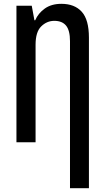

<svg xmlns="http://www.w3.org/2000/svg" viewBox="-20 -744 540 1004"><path d="M346 -529Q346 -585 325.5 -610Q305 -635 264 -635Q225 -635 195.5 -606Q166 -577 166 -510V0H66V-714H146L160 -638H164Q180 -675 214.5 -699.5Q249 -724 301 -724Q370 -724 407.5 -682.5Q445 -641 445 -547V240H346Z"/></svg>

Font: Noto Sans Mono ExtraCondensed Medium
Style: Regular
Weight: 500
Width: 2
Designer: Monotype Design Team
Foundry: Monotype Imaging Inc.
Version: Version 2.014